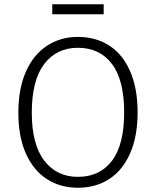

<svg xmlns="http://www.w3.org/2000/svg" viewBox="-20 -869 731 900"><path d="M625 -342Q625 -231 590.5 -151.5Q556 -72 493 -30.5Q430 11 345 11Q262 11 199 -30Q136 -71 101 -150Q66 -229 66 -341Q66 -452 101 -532Q136 -612 199.5 -654Q263 -696 345 -696Q429 -696 492 -655.5Q555 -615 590 -535Q625 -455 625 -342ZM129 -341Q129 -192 187.5 -116Q246 -40 345 -40Q448 -40 505 -115.5Q562 -191 562 -342Q562 -494 504.5 -569.5Q447 -645 345 -645Q245 -645 187 -568.5Q129 -492 129 -341ZM225 -802V-849H466V-802Z"/></svg>

Font: Fira Sans Light
Style: Regular
Weight: 300
Designer: bBox Type GmbH & Carrois Corporate GbR & Edenspiekermann AG
Foundry: bBox Type GmbH & Carrois Corporate GbR & Edenspiekermann AG
Version: Version 4.301